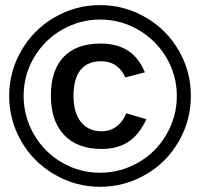

<svg xmlns="http://www.w3.org/2000/svg" viewBox="-20 -718 777 746"><path d="M721.7 -345.2Q721.7 -251 674.6 -168.7Q627.4 -86.4 545.2 -39.3Q462.9 7.8 368.7 7.8Q272.5 7.8 189.7 -41.3Q106.9 -90.3 61.3 -171.6Q15.6 -252.9 15.6 -345.2Q15.6 -439.5 63 -521.5Q110.4 -603.5 192.4 -650.9Q274.4 -698.2 368.7 -698.2Q463.4 -698.2 545.7 -650.6Q627.9 -603 674.8 -521.5Q721.7 -439.9 721.7 -345.2ZM667 -345.2Q667 -424.8 627 -493.4Q586.9 -562 517.6 -602.1Q448.2 -642.1 368.7 -642.1Q292 -642.1 223.6 -604Q155.3 -565.9 113.5 -496.8Q71.8 -427.7 71.8 -345.2Q71.8 -265.6 111.6 -196.3Q151.4 -127 220 -86.9Q288.6 -46.9 368.7 -46.9Q448.7 -46.9 518.1 -86.9Q587.4 -127 627.2 -196.3Q667 -265.6 667 -345.2ZM265.6 -346.2Q265.6 -280.3 294.4 -244.1Q323.2 -208 375 -208Q407.2 -208 432.1 -226.1Q457 -244.1 470.7 -277.8L548.8 -254.9Q520.5 -193.8 478 -166.5Q435.5 -139.2 375 -139.2Q280.8 -139.2 229.2 -193.4Q177.7 -247.6 177.7 -346.2Q177.7 -445.3 227.5 -497.1Q277.3 -548.8 370.6 -548.8Q434.1 -548.8 476.8 -521.5Q519.5 -494.1 543 -437L466.8 -417Q454.1 -446.8 430.4 -463.4Q406.7 -480 373 -480Q319.8 -480 292.7 -445.8Q265.6 -411.6 265.6 -346.2Z"/></svg>

Font: TypoPRO Liberation Sans
Style: Bold
Weight: 700
Designer: Steve Matteson
Foundry: Ascender Corporation
Version: Version 2.00.1